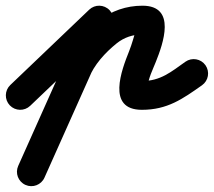

<svg xmlns="http://www.w3.org/2000/svg" viewBox="-71 -335 750 674"><path d="M-36.5 34.9C-17.3 55 14.7 55.8 34.9 36.5C77.9 -4.5 120.9 -45.6 163.9 -86.6C213.2 -133.7 262.5 -180.9 311.9 -228C332 -247.2 332.8 -279.2 313.5 -299.4C294.3 -319.5 262.3 -320.3 242.1 -301C192.8 -253.9 143.5 -206.8 94.1 -159.7C51.1 -118.6 8.1 -77.6 -34.9 -36.5C-55 -17.3 -55.8 14.7 -36.5 34.9ZM297.6 -310.6C272.1 -322 242.3 -310.5 230.9 -285.1C151.6 -107.6 72.2 69.9 -7.1 247.4C-18.5 272.9 -7.1 302.7 18.4 314.1C43.9 325.5 73.7 314.1 85.1 288.6C164.4 111.1 243.8 -66.4 323.1 -243.9C334.5 -269.3 323.1 -299.2 297.6 -310.6ZM240.1 -58.8C258.9 -107.6 298.4 -150.4 338.6 -182.8C364.8 -203.8 395.6 -214 429 -214C429.2 -214 426.9 -214.4 426 -214.7C424.3 -215.5 422.7 -216.3 421 -217C415.3 -220.6 411.4 -225.2 408.8 -231.4C408.3 -232.6 408.2 -236.5 407.8 -235.2C399.4 -208 392.9 -182.1 382.1 -154.9C356.3 -90.3 301.8 50.5 427 50.5C516.4 50.5 569.6 12.6 638.1 -35.7C660.9 -51.8 666.3 -83.3 650.3 -106.1C634.2 -128.9 602.7 -134.3 579.9 -118.3C529.8 -82.9 492.7 -50.5 427 -50.5C422 -50.5 436.5 -46.7 440.1 -43.2C443 -40.3 447.2 -28.8 447.4 -31.5C449.6 -59.9 465.4 -91.1 475.9 -117.5C501.4 -181.2 549.8 -315 429 -315C372.6 -315 319.3 -296.9 275.4 -261.5C221 -217.8 171.2 -160.8 145.9 -95.2C135.8 -69.1 148.8 -39.9 174.8 -29.9C200.9 -19.8 230.1 -32.8 240.1 -58.8Z"/></svg>

Font: FRB American Cursive Guidelines Ultra
Style: Bold Italic
Weight: 1000
Italic angle: -25°
Version: Version 2.0;Modular Font Editor K font №1